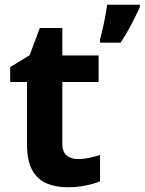

<svg xmlns="http://www.w3.org/2000/svg" viewBox="-20 -780 610 810"><path d="M308 -109Q333 -109 356 -114Q379 -119 402 -126V-15Q378 -5 342.5 2.5Q307 10 265 10Q216 10 177.5 -6Q139 -22 116.5 -61.5Q94 -101 94 -171V-434H23V-497L105 -547L148 -662H243V-546H396V-434H243V-171Q243 -140 261 -124.5Q279 -109 308 -109ZM570 -750Q555 -717 535 -678.5Q515 -640 489 -600H402V-613Q410 -642 419 -685Q428 -728 432 -760H570Z"/></svg>

Font: Noto Sans Myanmar
Style: Bold
Weight: 700
Designer: Monotype Design Team
Foundry: Monotype Imaging Inc.
Version: Version 2.107; ttfautohint (v1.8.4.7-5d5b)